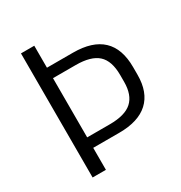

<svg xmlns="http://www.w3.org/2000/svg" viewBox="-165 -819 884 938"><g transform="rotate(-30 277.0 -350.0)"><path d="M87 -700H162V-576H309Q418 -576 473 -524Q528 -472 528 -368V-325Q528 -226 472.5 -175Q417 -124 309 -124H162V0H87ZM162 -183H290Q376 -183 415 -218.5Q454 -254 454 -328V-366Q454 -446 415 -481.5Q376 -517 290 -517H162Z"/></g></svg>

Font: Pathway Extreme 8pt Thin 12pt Light
Style: Regular
Weight: 300
Version: Version 1.001;gftools[0.9.26]